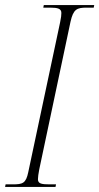

<svg xmlns="http://www.w3.org/2000/svg" viewBox="-40 -734 390 754"><path d="M-20 0H178L180 -10H155C125 -10 109 -12 109 -30C109 -37 111 -54 114 -68L237 -649C248 -698 262 -704 300 -704H328L330 -714H132L130 -704H157C187 -704 201 -700 201 -683C201 -675 200 -665 196 -646L71 -58C62 -14 49 -10 10 -10H-18Z"/></svg>

Font: Noto Serif Display ExtraCondensed ExtraLight
Style: Italic
Weight: 200
Width: 2
Italic angle: -12°
Designer: Monotype Design Team
Foundry: Monotype Imaging Inc.
Version: Version 2.009